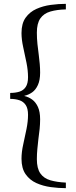

<svg xmlns="http://www.w3.org/2000/svg" viewBox="-20 -764 394 1000"><path d="M323 216Q285 216 244.5 210.5Q204 205 169.5 189.5Q135 174 113.5 143.5Q92 113 92 63Q92 28 101 -12Q110 -52 118 -92Q126 -132 126 -166Q126 -199 114 -217Q102 -235 81 -242Q60 -249 33 -249V-280Q60 -280 81 -286.5Q102 -293 114 -311Q126 -329 126 -362Q126 -397 118 -437Q110 -477 101 -517.5Q92 -558 92 -592Q92 -642 113.5 -672Q135 -702 169.5 -717.5Q204 -733 244.5 -738.5Q285 -744 323 -744V-715Q277 -714 242.5 -704Q208 -694 190 -668Q172 -642 172 -594Q172 -564 175 -535Q178 -506 182 -477Q185 -454 187 -431Q189 -408 189 -386Q189 -347 177.5 -321.5Q166 -296 147.5 -283Q129 -270 107 -265V-264Q129 -259 147.5 -245.5Q166 -232 177.5 -207Q189 -182 189 -142Q189 -119 186.5 -93Q184 -67 180 -40Q177 -14 174.5 12.5Q172 39 172 65Q172 113 190 139Q208 165 242.5 175Q277 185 323 187Z"/></svg>

Font: Ibarra Real Nova Medium
Style: Regular
Weight: 500
Designer: Jose Maria Ribagorda & Octavio Pardo
Foundry: Jose Maria Ribagorda
Version: Version 2.000